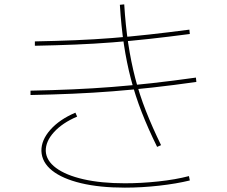

<svg xmlns="http://www.w3.org/2000/svg" viewBox="-20 -831 1040 881"><path d="M701 -157Q660 -240 630.5 -315.5Q601 -391 581 -467.5Q561 -544 548.5 -627.5Q536 -711 530 -809L550 -811Q556 -714 568.5 -631Q581 -548 600.5 -472.5Q620 -397 649.5 -322Q679 -247 719 -165ZM553 30Q437 30 351.5 9.5Q266 -11 219 -48.5Q172 -86 170 -138Q169 -188 211 -235.5Q253 -283 326 -314L334 -296Q266 -267 227.5 -224.5Q189 -182 190 -138Q192 -94 237 -60.5Q282 -27 363 -8.5Q444 10 553 10Q628 10 707 1.5Q786 -7 847 -23L851 -3Q790 12 710 21Q630 30 553 30ZM140 -641Q239 -643 325.5 -646.5Q412 -650 494.5 -656.5Q577 -663 663.5 -672.5Q750 -682 849 -695L851 -675Q752 -662 665.5 -652.5Q579 -643 495.5 -636.5Q412 -630 325.5 -626.5Q239 -623 140 -621ZM120 -415Q222 -417 313.5 -421Q405 -425 494.5 -432Q584 -439 678 -449.5Q772 -460 879 -475L881 -455Q775 -440 680.5 -429.5Q586 -419 496.5 -412Q407 -405 314.5 -401Q222 -397 120 -395Z"/></svg>

Font: M PLUS 2 Thin Thin
Style: Regular
Weight: 250
Version: Version 1.001